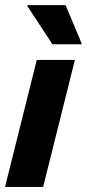

<svg xmlns="http://www.w3.org/2000/svg" viewBox="-24 -736 342 756"><path d="M-4.2 0 120.8 -500H270.8L145.8 0ZM182.5 -561.7 83.3 -712.5 84.2 -715.8H234.2L297.5 -565L296.7 -561.7Z"/></svg>

Font: Funnel Sans ExtraBold
Style: Italic
Weight: 800
Italic angle: -14.036°
Version: Version 1.000; Beta; Release 5; Build 24; ttfautohint (v1.8.